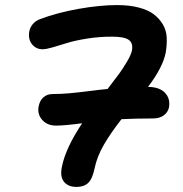

<svg xmlns="http://www.w3.org/2000/svg" viewBox="-20 -693 726 760"><path d="M202.1 -195.8Q167 -195.8 147.2 -218.3Q127.4 -240.7 132.8 -271Q137.2 -294.9 151.9 -307.9Q166.5 -320.8 189 -320.8Q219.7 -320.8 253.4 -323.7Q287.1 -326.7 333 -332.5Q378.9 -338.4 405.8 -340.8Q436.5 -380.4 451.9 -401.6Q467.3 -422.9 482.9 -449.2Q498.5 -475.6 502 -492.2Q507.8 -521 490.7 -534.4Q473.6 -547.9 422.9 -547.9Q371.6 -547.9 323.2 -540Q274.9 -532.2 245.8 -522.9Q216.8 -513.7 189.7 -505.9Q162.6 -498 148.9 -498Q122.1 -498 106.2 -518.6Q90.3 -539.1 96.2 -569.8Q99.1 -585 110.1 -597.9Q121.1 -610.8 138.2 -617.2Q207 -643.1 291.3 -658Q375.5 -672.9 443.8 -672.9Q492.2 -672.9 529.5 -663.1Q566.9 -653.3 589.1 -636.2Q611.3 -619.1 625 -595.7Q638.7 -572.3 639.9 -544.4Q641.1 -516.6 636.2 -485.8Q625 -426.8 565.9 -349.1Q611.3 -348.6 633.1 -325.7Q654.8 -302.7 648.9 -268.1Q644.5 -248 627.9 -236.1Q611.3 -224.1 585 -224.1Q515.1 -224.1 460.9 -221.2Q418 -166.5 390.9 -119.6Q363.8 -72.8 354 -24.9Q345.7 15.1 329.1 31Q312.5 46.9 283.2 46.9Q249.5 46.9 233.2 26.4Q216.8 5.9 225.1 -33.2Q239.7 -106.9 305.2 -205.1Q234.9 -195.8 202.1 -195.8Z"/></svg>

Font: Shantell Sans Bouncy
Style: Italic
Weight: 600
Italic angle: -11.31°
Designer: Stephen Nixon, Anya Danilova, Shantell Martin
Foundry: Arrow Type
Version: Version 1.006;[9816181b4]